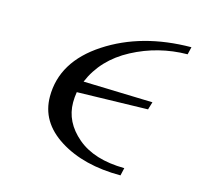

<svg xmlns="http://www.w3.org/2000/svg" viewBox="-75 -522 635 612"><g transform="rotate(15 242.5 -215.5)"><path d="M89.8 -173.8Q89.8 -289.1 205.8 -365Q321.8 -440.9 484.9 -441.9L479 -417Q382.8 -416 298.8 -371.6Q214.8 -327.1 181.2 -247.1L410.2 -240.2L402.8 -215.8V-214.8L168.9 -209Q166 -191.9 166 -174.8Q166 -109.9 221.9 -62.5Q277.8 -15.1 377.9 -14.2L372.1 11.2Q250 11.2 169.9 -39.3Q89.8 -89.8 89.8 -173.8Z"/></g></svg>

Font: CMU Classical Serif
Style: Italic
Weight: 500
Italic angle: -14.04°
Version: Version 0.7.0